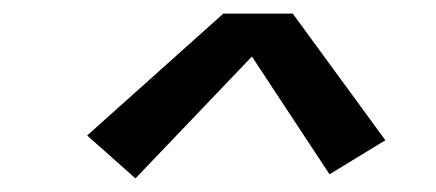

<svg xmlns="http://www.w3.org/2000/svg" viewBox="-20 -718 640 282"><path d="M179 -456 108 -519 308 -698H410L546 -512L464 -462L350 -635Z"/></svg>

Font: Iosevka Etoile Medium Oblique
Style: Regular
Weight: 500
Italic angle: -9°
Designer: Belleve Invis
Foundry: Belleve Invis
Version: Version 15.5.2; ttfautohint (v1.8.4)